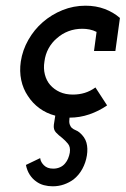

<svg xmlns="http://www.w3.org/2000/svg" viewBox="-20 -404 441 674"><path d="M315 -97Q297 -84 277.5 -78Q258 -72 236 -72Q210 -72 190 -81Q170 -90 156 -106Q143 -121 137.5 -142.5Q132 -164 136 -188Q139 -213 150.5 -234Q162 -255 180 -270Q198 -286 220.5 -294.5Q243 -303 269 -303Q282 -303 294.5 -300.5Q307 -298 319 -292L310 -225H385L401 -341Q378 -361 347.5 -372.5Q317 -384 280 -384Q238 -384 199.5 -368.5Q161 -353 130 -326Q100 -300 79.5 -264Q59 -228 53 -188Q48 -154 54.5 -123Q61 -92 78 -67Q94 -42 118.5 -24Q143 -6 174 2L169 34Q167 51 176.5 61Q186 71 198 80Q209 89 218.5 100.5Q228 112 225 132Q223 143 219 152.5Q215 162 209 169Q202 178 191 183Q180 188 167 188Q156 188 148 185Q140 182 134 176Q129 171 125.5 165Q122 159 121 151L71 175Q75 195 84.5 209.5Q94 224 107 233Q119 242 134 246Q149 250 165 250Q186 250 204.5 243.5Q223 237 238 226Q257 211 269 189Q281 167 285 142Q289 117 283.5 97Q278 77 259 61Q253 56 245.5 53Q238 50 232 45Q227 40 224.5 32Q222 24 224 9Q260 9 293.5 -2.5Q327 -14 356 -34Z"/></svg>

Font: Josefin Slab Thin
Style: Italic
Weight: 100
Italic angle: -12°
Designer: Santiago Orozco
Foundry: Typemade
Version: Version 2.000